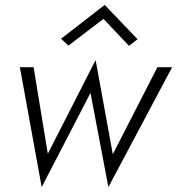

<svg xmlns="http://www.w3.org/2000/svg" viewBox="-20 -734 722 783"><path d="M61 -460 150 29 349 -355 422 29 682 -460H622L440 -105L370 -489L175 -107L117 -460ZM402 -657 506 -547 541 -574 407 -714 229 -576 259 -548Z"/></svg>

Font: Jost Light
Style: Italic
Weight: 300
Italic angle: -5°
Version: Version 3.710